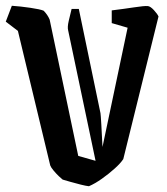

<svg xmlns="http://www.w3.org/2000/svg" viewBox="-57 -635 578 665"><path d="M160 -13Q157 -15 147 -24.5Q137 -34 128 -45Q119 -56 117 -62L5 -528L-37 -560L-16 -615Q14 -613 48 -608Q82 -603 94 -598Q108 -584 115 -567L214 -95L274 -78L179 -530Q176 -541 181 -562.5Q186 -584 191 -604H216L291 -243Q292 -237 294 -202.5Q296 -168 298 -126L385 -539L330 -555V-599Q371 -604 407 -609.5Q443 -615 455 -614Q464 -613 476 -600Q488 -587 492 -578L370 -84Q361 -70 340.5 -51.5Q320 -33 296 -16Q272 1 251 10Q241 9 223 4.5Q205 0 187.5 -5Q170 -10 160 -13Z"/></svg>

Font: Grenze Gotisch Medium
Style: Regular
Weight: 500
Designer: Renata Polastri
Foundry: Omnibus-Type
Version: Version 1.001